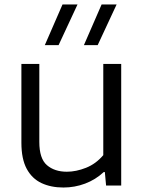

<svg xmlns="http://www.w3.org/2000/svg" viewBox="-20 -828 643 857"><path d="M263 9Q207.5 9 165.2 -10.8Q123 -30.5 99.2 -74.5Q75.5 -118.5 75.5 -191V-542.5H155.5V-194.5Q155.5 -120 189.5 -90.8Q223.5 -61.5 278.5 -61.5Q319.5 -61.5 363.8 -79Q408 -96.5 441 -135.5V-542.5H521V0H453.5L448 -60H443Q406.5 -26 360 -8.5Q313.5 9 263 9ZM354.5 -626.5 433.5 -808H500.5L416 -626.5ZM180 -626.5 259 -808H326L241.5 -626.5Z"/></svg>

Font: Encode Sans Semi Expanded
Style: Regular
Weight: 400
Width: 6
Designer: Multiple Designers
Foundry: Impallari Type
Version: Version 3.000; ttfautohint (v1.8.3) -l 8 -r 50 -G 200 -x 14 